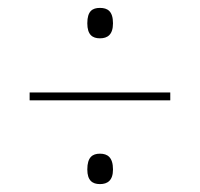

<svg xmlns="http://www.w3.org/2000/svg" viewBox="-20 -602 505 486"><path d="M233 -505C252 -505 266 -514 266 -543C266 -574 252 -582 233 -582C214 -582 201 -574 201 -543C201 -514 214 -505 233 -505ZM55 -348H411V-368H55ZM233 -136C252 -136 266 -145 266 -173C266 -204 252 -213 233 -213C214 -213 201 -204 201 -173C201 -145 214 -136 233 -136Z"/></svg>

Font: Noto Serif Display Condensed ExtraBold
Style: Regular
Weight: 800
Width: 3
Designer: Monotype Design Team
Foundry: Monotype Imaging Inc.
Version: Version 2.009